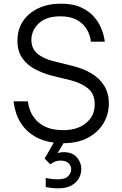

<svg xmlns="http://www.w3.org/2000/svg" viewBox="-20 -770 665 1046"><path d="M297 256Q272 256 250.5 252.5Q229 249 229 249V200Q229 200 251 203.5Q273 207 294 207Q336 207 352 189Q368 171 368 152Q368 134 354 119.5Q340 105 311 105Q286 105 270 115Q254 125 254 125L223 94L273 7Q210 -2 169 -27Q128 -52 104.5 -84Q81 -116 70.5 -146.5Q60 -177 57 -197.5Q54 -218 54 -218H132Q132 -218 134.5 -202Q137 -186 146.5 -162.5Q156 -139 177 -115.5Q198 -92 234 -76.5Q270 -61 326 -61Q402 -61 449 -100Q496 -139 496 -201Q496 -259 458.5 -289Q421 -319 360 -334L265 -357Q211 -371 168 -394.5Q125 -418 100 -455.5Q75 -493 75 -548Q75 -611 106 -656Q137 -701 190 -725.5Q243 -750 311 -750Q379 -750 423 -729Q467 -708 493 -677.5Q519 -647 531.5 -616Q544 -585 547.5 -564Q551 -543 551 -543H475Q475 -543 473 -557Q471 -571 462.5 -591.5Q454 -612 436 -632.5Q418 -653 387 -667Q356 -681 309 -681Q231 -681 191 -642.5Q151 -604 151 -553Q151 -506 183.5 -478Q216 -450 274 -436L375 -411Q432 -397 476.5 -371Q521 -345 547 -304Q573 -263 573 -205Q573 -147 543.5 -98Q514 -49 459 -19.5Q404 10 326 10L294 64Q309 59 327 59Q374 59 398.5 87Q423 115 423 151Q423 176 410.5 200Q398 224 370 240Q342 256 297 256Z"/></svg>

Font: Be Vietnam Pro Light
Style: Regular
Weight: 300
Designer: Lam Bao, Tony Le, Vietanh Nguyen
Foundry: Yellow Type Foundry
Version: Version 1.002; ttfautohint (v1.8.3)